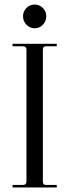

<svg xmlns="http://www.w3.org/2000/svg" viewBox="-20 -822 304 842"><path d="M81 -751Q81 -772 96 -787Q111 -802 132 -802Q153 -802 168 -787Q183 -772 183 -751Q183 -729 168 -713.5Q153 -698 132 -698Q111 -698 96 -713.5Q81 -729 81 -751ZM35 0V-11H81Q96 -11 96 -26V-604Q96 -619 81 -619H35V-630H229V-619H181Q168 -619 168 -604V-26Q168 -11 181 -11H229V0Z"/></svg>

Font: Arapey Regular-Display
Style: Regular
Weight: 400
Designer: Eduardo Rodriguez Tunni
Foundry: Eduardo Rodriguez Tunni
Version: Version 4.000